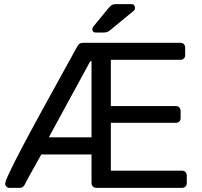

<svg xmlns="http://www.w3.org/2000/svg" viewBox="-20 -907 974 927"><path d="M4.9 -20Q4.9 -22.9 6.3 -26.9Q7.8 -30.8 7.8 -33.2Q21 -69.3 82.5 -187.3Q144 -305.2 351.1 -679.2Q360.8 -700.2 379.9 -700.2H851.1Q862.3 -700.2 868.2 -693.6Q874 -687 874 -675.8V-640.1Q874 -630.4 867.4 -624.3Q860.8 -618.2 851.1 -618.2H515.1V-395H829.1Q838.9 -395 845.5 -388.4Q852.1 -381.8 852.1 -371.1V-336.9Q852.1 -327.1 845.9 -320.6Q839.8 -314 829.1 -314H515.1V-83H858.9Q868.7 -83 875.2 -76.4Q881.8 -69.8 881.8 -59.1V-22.9Q881.8 -13.2 875.5 -6.6Q869.1 0 858.9 0H444.8Q435.1 0 428.5 -6.6Q421.9 -13.2 421.9 -22.9V-161.1H179.2Q101.1 -22 100.1 -17.1Q92.3 0 75.2 0H24.9Q17.1 0 11 -6.1Q4.9 -12.2 4.9 -20ZM215.8 -244.1H421.9V-611.8H416ZM425.8 -766.1Q425.8 -773.9 430.7 -778.8L504.9 -869.1Q514.6 -880.4 521.7 -883.8Q528.8 -887.2 542 -887.2H612.8Q631.8 -887.2 631.8 -868.2Q631.8 -861.3 627 -856L511.7 -761.2Q503.9 -754.4 496.8 -752.2Q489.7 -750 479 -750H441.9Q425.8 -750 425.8 -766.1Z"/></svg>

Font: Rubik AZ
Style: Regular
Weight: 400
Designer: Hubert and Fischer
Foundry: Hubert & Fischer
Version: Version 2.000